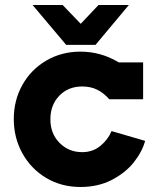

<svg xmlns="http://www.w3.org/2000/svg" viewBox="-20 -734 616 766"><path d="M559 -172Q547 -128 513.5 -86Q480 -44 425.5 -16Q371 12 301 12Q225 12 164.5 -24Q104 -60 69.5 -122Q35 -184 35 -259Q35 -334 69.5 -395.5Q104 -457 165 -492.5Q226 -528 301 -528Q383 -528 454 -485H551V-338H416Q394 -363 368 -376Q342 -389 308 -389Q252 -389 216.5 -352Q181 -315 181 -258Q181 -201 217.5 -164Q254 -127 308 -127Q350 -127 380.5 -152Q411 -177 425 -211ZM244 -555 110 -714H230L302 -639L373 -714H494L361 -555Z"/></svg>

Font: Arvo
Style: Bold
Weight: 700
Designer: Anton Koovit (Cyrillic Expansion: Cyreal)
Foundry: Anton Koovit, Yassin Baggar
Version: Version 3.000